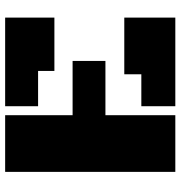

<svg xmlns="http://www.w3.org/2000/svg" viewBox="2 -690 688 731"><g transform="rotate(-90 345.5 -324.0)"><path d="M272.9 -266.1V0H57.1V-647.9H272.9V-391.1H479.5V-266.1ZM307.1 -522.5V-647.9H644.5V-460.4H441.4V-522.5ZM307.1 0V-129.4H428.7V-194.3H644.5V0Z"/></g></svg>

Font: Black Ops One [rus by aLiNcE]
Style: Regular
Weight: 400
Designer: James Grieshaber
Foundry: James Grieshaber
Version: Version 1.002;May 25, 2024;FontCreator 13.0.0.2680 64-bit